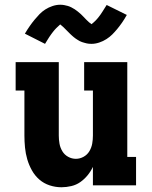

<svg xmlns="http://www.w3.org/2000/svg" viewBox="-20 -782 640 810"><path d="M239 8Q214 8 189.5 0Q165 -8 146 -24.5Q127 -41 114.5 -63.5Q102 -86 95 -110Q88 -134 85.5 -159.5Q83 -185 83 -210V-400H46V-520H228V-210Q228 -193 231 -176Q234 -159 243 -144Q252 -129 267.5 -120.5Q283 -112 300 -112Q317 -112 332.5 -120.5Q348 -129 357 -144Q366 -159 369 -176Q372 -193 372 -210V-400H335V-520H517V-120H554V0H372V-78Q363 -59 349.5 -42.5Q336 -26 319 -14Q302 -2 281 3Q260 8 239 8ZM366 -597Q360 -597 355 -597.5Q350 -598 345.5 -599Q341 -600 336 -601.5Q331 -603 326 -604.5Q321 -606 316.5 -608.5Q312 -611 308 -613.5Q304 -616 299.5 -619Q295 -622 291 -625.5Q287 -629 283.5 -632Q280 -635 276.5 -638.5Q273 -642 270.5 -644.5Q268 -647 263.5 -651.5Q259 -656 255 -660Q251 -664 247.5 -667.5Q244 -671 240 -674Q236 -677 234 -679Q231 -676 225.5 -671Q220 -666 217 -663Q214 -660 210.5 -656Q207 -652 203.5 -647.5Q200 -643 196 -637.5Q192 -632 188 -626Q184 -620 179.5 -612.5Q175 -605 170 -597L85 -640Q95 -657 105.5 -672Q116 -687 126 -699Q136 -711 146.5 -722Q157 -733 171 -742Q185 -751 201.5 -756.5Q218 -762 234 -762Q243 -762 251 -760.5Q259 -759 266 -757Q273 -755 281 -751Q289 -747 295 -743Q301 -739 308 -733.5Q315 -728 321 -722.5Q327 -717 332 -711.5Q337 -706 343.5 -699.5Q350 -693 355 -688.5Q360 -684 366 -680Q369 -682 374.5 -687Q380 -692 383 -695Q386 -698 389.5 -702Q393 -706 396.5 -710.5Q400 -715 404 -720.5Q408 -726 412 -732.5Q416 -739 420.5 -746Q425 -753 430 -761L515 -719Q505 -701 494.5 -686Q484 -671 474 -659Q464 -647 453.5 -636.5Q443 -626 429 -617Q415 -608 398.5 -602.5Q382 -597 366 -597Z"/></svg>

Font: Iosevka Etoile Heavy
Style: Regular
Weight: 900
Designer: Belleve Invis
Foundry: Belleve Invis
Version: Version 22.1.2; ttfautohint (v1.8.4)